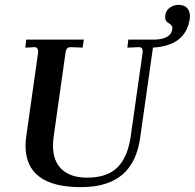

<svg xmlns="http://www.w3.org/2000/svg" viewBox="-20 -760 802 790"><path d="M85 -161Q85 -179 88 -199L137 -545V-549Q137 -556 133 -561Q129 -566 123 -566L84 -564L88 -597H325L320 -564L271 -566Q253 -566 250 -546L201 -199Q198 -179 198 -161Q198 -97 234.5 -63Q271 -29 338 -29Q421 -29 463.5 -71.5Q506 -114 518 -200L567 -545V-549Q567 -566 553 -566L504 -564L508 -597H614L557 -195Q543 -92 483 -41Q423 10 313 10Q85 10 85 -161ZM689 -640Q691 -656 674 -665Q657 -674 660 -696Q662 -716 678 -728Q694 -740 715 -740Q740 -740 752 -724.5Q764 -709 761 -684Q745 -571 607 -564L604 -597Q682 -595 689 -640Z"/></svg>

Font: Unna Medium
Style: Italic
Weight: 500
Italic angle: -8.05°
Designer: Jorge de Buen Unna
Foundry: Omnibus-Type
Version: Version 2.008